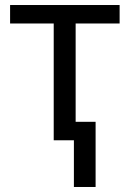

<svg xmlns="http://www.w3.org/2000/svg" viewBox="-20 -556 515 761"><path d="M192.9 -462.9H20V-536.1H454.1V-462.9H279.8V-73.2H358.9V185.1H272.9V0H192.9Z"/></svg>

Font: NotoPenekeko
Style: Regular
Weight: 400
Designer: Monotype Design team
Foundry: Monotype Imaging Inc.
Version: Version 1.04